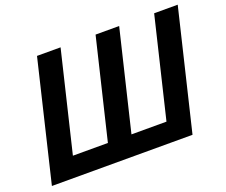

<svg xmlns="http://www.w3.org/2000/svg" viewBox="-114 -869 1230 1045"><g transform="rotate(-20 501.0 -346.5)"><path d="M21 0 187 -693H323.5L184.8 -115.8H387.5L526.2 -693H662.8L524 -115.8H726.8L865.5 -693H1002L835.5 0Z"/></g></svg>

Font: Ubuntu Sans
Style: Italic
Weight: 400
Italic angle: -13.5°
Designer: Dalton Maag Ltd
Foundry: Dalton Maag Ltd
Version: Version 1.006